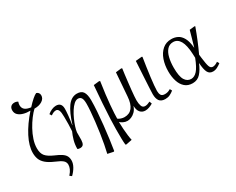

<svg xmlns="http://www.w3.org/2000/svg" viewBox="-124 -1320 2579 2095"><g transform="rotate(-30 1166.0 -272.0)"><path d="M293 233 269 215Q298 182 309.5 155Q321 128 321 104Q321 72 297 50.5Q273 29 208 2Q143 -26 108.5 -56.5Q74 -87 61 -122Q48 -157 48 -200Q48 -287 103 -394Q158 -501 257 -613Q210 -612 171 -623Q132 -634 109 -656.5Q86 -679 86 -714Q86 -744 102.5 -760.5Q119 -777 148 -777Q160 -777 171.5 -773.5Q183 -770 191 -764Q186 -751 184.5 -741.5Q183 -732 183 -722Q183 -688 206 -667.5Q229 -647 282 -640Q322 -684 355 -712.5Q388 -741 407 -748Q422 -744 432.5 -731.5Q443 -719 443 -699Q443 -659 404 -634Q365 -609 306 -610Q275 -581 241.5 -536.5Q208 -492 178.5 -438.5Q149 -385 130.5 -329Q112 -273 112 -221Q112 -157 141 -123Q170 -89 237 -60Q287 -39 317 -19.5Q347 0 360.5 23.5Q374 47 374 81Q374 119 351 159.5Q328 200 293 233Z M819 230 747 215Q758 170 769.5 109Q781 48 791 -19.5Q801 -87 808.5 -153Q816 -219 820.5 -276Q825 -333 825 -372Q825 -424 811.5 -445.5Q798 -467 770 -467Q744 -467 718 -443.5Q692 -420 668.5 -383Q645 -346 625.5 -303Q606 -260 593.5 -220.5Q581 -181 578 -154Q579 -96 577.5 -59Q576 -22 564 -4.5Q552 13 523 13Q513 13 503.5 10.5Q494 8 491 4Q491 -51 505 -100.5Q519 -150 538 -191Q541 -234 542 -277.5Q543 -321 542 -370Q542 -429 531 -453Q520 -477 498 -477Q468 -477 433 -451L417 -476Q440 -496 469 -508.5Q498 -521 523 -521Q593 -521 593 -444Q593 -413 588 -362Q583 -311 573 -248L575 -247Q617 -383 667 -452Q717 -521 787 -521Q843 -521 865.5 -486Q888 -451 888 -379Q888 -318 882.5 -239Q877 -160 868 -75.5Q859 9 848.5 87.5Q838 166 828 226Z M979 230 969 226Q965 189 964.5 143Q964 97 964 30Q964 -20 967.5 -102Q971 -184 978 -288Q985 -392 995 -509L1066 -517L1077 -512Q1052 -344 1042.5 -230.5Q1033 -117 1033 -64Q1046 -53 1068.5 -45.5Q1091 -38 1112 -38Q1240 -38 1252 -218L1274 -509L1345 -517L1355 -512Q1350 -481 1345 -438.5Q1340 -396 1334.5 -350Q1329 -304 1324.5 -260.5Q1320 -217 1317.5 -183.5Q1315 -150 1315 -132Q1315 -91 1325.5 -60.5Q1336 -30 1367 -30Q1383 -30 1398.5 -35.5Q1414 -41 1431 -49L1442 -18Q1419 -4 1394 5Q1369 14 1345 14Q1306 14 1282 -13.5Q1258 -41 1257 -94H1256Q1242 -54 1218 -30.5Q1194 -7 1168 3.5Q1142 14 1121 14Q1093 14 1069 2Q1045 -10 1032 -22H1031Q1032 23 1035 68Q1038 113 1043 151.5Q1048 190 1054 215Z M1597 14Q1546 14 1524 -15.5Q1502 -45 1502 -101Q1502 -120 1505 -178Q1508 -236 1513 -321.5Q1518 -407 1524 -508L1601 -515L1609 -511Q1600 -454 1591 -393Q1582 -332 1575 -276Q1568 -220 1564 -176Q1560 -132 1560 -108Q1560 -77 1571.5 -56Q1583 -35 1620 -35Q1638 -35 1654 -39.5Q1670 -44 1691 -56L1705 -30Q1680 -10 1654.5 2Q1629 14 1597 14Z M1942 14Q1883 14 1845.5 -19Q1808 -52 1790.5 -108Q1773 -164 1773 -231Q1773 -310 1796 -376Q1819 -442 1864.5 -481.5Q1910 -521 1976 -521Q2019 -521 2055 -503Q2091 -485 2115.5 -440.5Q2140 -396 2147 -315H2148Q2166 -374 2178.5 -420.5Q2191 -467 2203 -508L2267 -515L2275 -511Q2218 -354 2156 -222L2161 -178Q2171 -95 2182.5 -63.5Q2194 -32 2222 -32Q2236 -32 2252.5 -38.5Q2269 -45 2286 -57L2301 -31Q2280 -14 2253 0Q2226 14 2198 14Q2153 14 2134 -23.5Q2115 -61 2110 -142H2109Q2081 -73 2042 -29.5Q2003 14 1942 14ZM1951 -35Q1992 -35 2027.5 -74.5Q2063 -114 2102 -214L2100 -262Q2095 -375 2064 -429Q2033 -483 1978 -483Q1931 -483 1901.5 -450Q1872 -417 1858.5 -361Q1845 -305 1845 -236Q1845 -126 1873.5 -80.5Q1902 -35 1951 -35Z"/></g></svg>

Font: Literata 36pt Light
Style: Italic
Weight: 300
Italic angle: -2°
Designer: Latin by Veronika Burian and Jose Scaglione. Greek by Irene Vlachou. Cyrillic by Vera Evstafieva
Foundry: TypeTogether
Version: Version 3.002